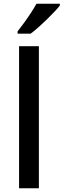

<svg xmlns="http://www.w3.org/2000/svg" viewBox="-20 -1007 340 1027"><path d="M82 0V-760H188V0ZM300 -977Q289 -963 270 -943Q251 -923 229 -901.5Q207 -880 185 -860.5Q163 -841 144 -827H74V-839Q89 -858 108 -884Q127 -910 145 -937.5Q163 -965 175 -987H300Z"/></svg>

Font: Noto Sans Symbols Medium
Style: Regular
Weight: 500
Version: Version 2.002